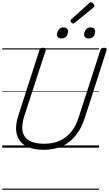

<svg xmlns="http://www.w3.org/2000/svg" viewBox="-20 -1316 971 1711"><path d="M371 19Q289 19 235 -3.5Q181 -26 153.5 -66Q126 -106 123.5 -161.5Q121 -217 142 -282L332 -871Q335 -881 342 -885.5Q349 -890 365 -890Q379 -890 385.5 -885.5Q392 -881 388 -870L195 -277Q172 -203 181 -148.5Q190 -94 237.5 -64.5Q285 -35 374 -35Q452 -35 511.5 -61.5Q571 -88 614 -140.5Q657 -193 681 -270L875 -871Q878 -881 885 -885.5Q892 -890 907 -890Q937 -890 930 -870L736 -266Q706 -173 655 -109Q604 -45 533 -13Q462 19 371 19ZM529 -973Q511 -973 499.5 -981.5Q488 -990 488 -1009Q488 -1032 503.5 -1052Q519 -1072 546 -1072Q563 -1072 574.5 -1063Q586 -1054 586 -1035Q586 -1011 571.5 -992Q557 -973 529 -973ZM771 -973Q753 -973 741.5 -981.5Q730 -990 730 -1009Q730 -1032 745.5 -1052Q761 -1072 788 -1072Q805 -1072 816.5 -1063Q828 -1054 828 -1035Q828 -1011 813.5 -992Q799 -973 771 -973ZM633 -1106Q625 -1106 616.5 -1114.5Q608 -1123 608 -1130Q608 -1133 608.5 -1135.5Q609 -1138 613 -1142L774 -1287Q778 -1291 781 -1293.5Q784 -1296 789 -1296Q795 -1296 803 -1291Q811 -1286 816 -1278Q821 -1270 821 -1264Q821 -1260 820 -1256.5Q819 -1253 813 -1249L646 -1113Q642 -1110 639 -1108Q636 -1106 633 -1106ZM0 365H863V375H0ZM0 -20H863V0H0ZM0 -505H863V-500H0ZM0 -885H863V-875H0Z"/></svg>

Font: Playwrite DK Loopet Guides
Style: Regular
Weight: 400
Designer: Veronika Burian, José Scaglione
Foundry: TypeTogether
Version: Version 1.003